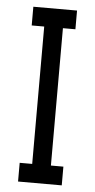

<svg xmlns="http://www.w3.org/2000/svg" viewBox="-51 -716 371 748"><g transform="rotate(5 134.5 -342.0)"><path d="M219.7 -683.6V-610.4H170.9V-73.2H219.7V0H48.8V-73.2H97.7V-610.4H48.8V-683.6Z"/></g></svg>

Font: Saniretro
Style: Regular
Weight: 400
Designer: Jayvee D. Enaguas (Grand Chaos)
Version: Version 1.0 - 6/10/2013